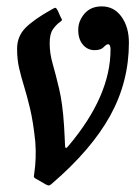

<svg xmlns="http://www.w3.org/2000/svg" viewBox="-20 -551 428 601"><path d="M276 -394Q253.5 -394 238.8 -412Q224 -430 225 -461Q226 -487 245.2 -509Q264.5 -531 298.5 -531Q337 -531 360.2 -498.8Q383.5 -466.5 383.5 -417.5Q383.5 -295 325 -189Q266.5 -83 143.5 23Q136 30 131.5 29.5Q127 29 119.5 24L90.5 7.5Q86 4.5 86 1.2Q86 -2 87.5 -10.5Q90.5 -29.5 91.5 -55Q92.5 -80.5 90.5 -107Q84 -169.5 74.2 -210.5Q64.5 -251.5 55.2 -281.2Q46 -311 39.8 -338Q33.5 -365 33.5 -398.5Q33.5 -437 59.5 -463.5Q85.5 -490 142 -521.5Q151 -527 153.8 -526.5Q156.5 -526 161.5 -516.5L168.5 -500.5Q172.5 -493 173.8 -490Q175 -487 167.5 -482Q154.5 -472.5 145 -458.2Q135.5 -444 135.5 -415.5Q135.5 -383.5 145 -350.8Q154.5 -318 165.2 -272.5Q176 -227 180.5 -157Q181.5 -142 182.2 -125.8Q183 -109.5 183.5 -98Q183.5 -90.5 185.5 -88.2Q187.5 -86 194 -94Q326 -250 326 -396Q326 -412.5 318 -412.5Q313 -412.5 304.2 -403.2Q295.5 -394 276 -394Z"/></svg>

Font: Besley* Condensed Medium
Style: Italic
Weight: 500
Width: 3
Italic angle: -13°
Designer: Owen Earl
Foundry: indestructible type*
Version: Version 3.000; ttfautohint (v1.8.3)